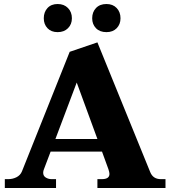

<svg xmlns="http://www.w3.org/2000/svg" viewBox="-20 -936 848 956"><path d="M198 -845Q198 -876 216.5 -896Q235 -916 267 -916Q299 -916 318.5 -896Q338 -876 338 -845Q338 -815 318.5 -795.5Q299 -776 267 -776Q235 -776 216.5 -795.5Q198 -815 198 -845ZM439 -845Q439 -876 458 -896Q477 -916 510 -916Q542 -916 561 -896Q580 -876 580 -845Q580 -815 561 -795.5Q542 -776 510 -776Q477 -776 458 -795.5Q439 -815 439 -845ZM804 -44V0H465V-44H487Q525 -44 525 -70Q525 -78 520 -93L488 -181H232L199 -94Q195 -85 195 -76Q195 -60 208 -52Q221 -44 237 -44H259V0H4V-44H21Q43 -44 62 -53.5Q81 -63 89 -82L327 -678L465 -725L728 -79Q742 -44 781 -44ZM465 -244 362 -525 256 -244Z"/></svg>

Font: Taviraj
Style: Bold
Weight: 700
Designer: Katatrad Team
Foundry: CadsonDemak
Version: Version 1.001